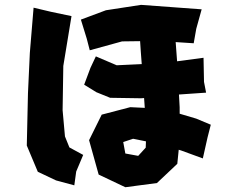

<svg xmlns="http://www.w3.org/2000/svg" viewBox="-20 -742 969 801"><path d="M588.9 -152.3 587.9 -126 556.6 -91.8 502.9 -101.6 494.1 -149.4 535.2 -163.1ZM120.1 -710 104.5 -521.5 96.7 -353.5 91.8 -134.8 137.7 -25.4 213.9 10.7 290 31.2 297.9 -26.4 327.1 -95.7 269.5 -127 251 -172.9 241.2 -282.2 244.1 -466.8 278.3 -674.8 194.3 -692.4ZM379.9 -506.8 357.4 -459 331.1 -388.7 381.8 -357.4 439.5 -334 568.4 -332 581.1 -333 584 -292 523.4 -294.9 404.3 -263.7 351.6 -157.2 391.6 -13.7 502.9 39.1 634.8 21.5 719.7 -58.6 725.6 -117.2 735.4 -114.3 826.2 -81.1 845.7 -168 859.4 -221.7 798.8 -247.1 729.5 -267.6V-294.9L726.6 -347.7L839.8 -355.5L831.1 -400.4L829.1 -501L718.8 -486.3L712.9 -566.4L788.1 -561.5L798.8 -622.1L821.3 -703.1L568.4 -721.7L421.9 -699.2L317.4 -660.2L341.8 -581.1L354.5 -532.2L489.3 -569.3L564.5 -570.3L567.4 -526.4L571.3 -474.6L466.8 -469.7Z"/></svg>

Font: MaokenAssortedSans-TC
Style: Regular
Weight: 500
Version: Version 0.83